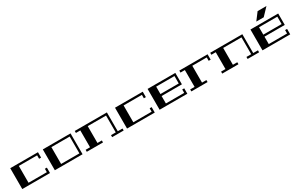

<svg xmlns="http://www.w3.org/2000/svg" viewBox="207 -2226 5731 3742"><g transform="rotate(-30 3072.0 -355.0)"><path d="M639 -122H684V0H60V-469H684V-347H639V-424H227V-45H639Z M1417 0H793V-469H1417ZM1372 -424H960V-45H1372Z M1512 -469H2235V-45H2342V0H2083V-45H2190V-424H1778V-45H1877V0H1512V-45H1611V-424H1512Z M2997 -122H3042V0H2418V-469H3042V-347H2997V-424H2585V-45H2997Z M3151 -469H3775V-212H3318V-45H3730V-122H3775V0H3151ZM3318 -424V-257H3730V-424Z M4501 -469V-348H4456V-424H4131V-45H4230V0H3865V-45H3964V-424H3865V-469Z M4560 -469H5283V-45H5390V0H5131V-45H5238V-424H4826V-45H4925V0H4560V-45H4659V-424H4560Z M5466 -469H6090V-212H5633V-45H6045V-122H6090V0H5466ZM5633 -424V-257H6045V-424ZM5965 -710 5809 -546H5642L5766 -710Z"/></g></svg>

Font: Geostar Fill
Style: Regular
Weight: 400
Designer: Joe Prince
Foundry: Joe Prince
Version: Version 1.002